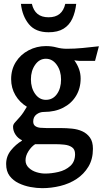

<svg xmlns="http://www.w3.org/2000/svg" viewBox="-20 -750 535 1000"><path d="M219 -510Q249 -510 274.5 -503Q300 -496 328 -496Q368 -496 410 -500Q452 -504 495 -509L475 -433H393Q387 -433 380 -434Q373 -435 367 -436Q383 -414 391.5 -390.5Q400 -367 400 -341Q400 -290 376 -250.5Q352 -211 309 -189Q266 -167 209 -167Q187 -167 170 -154Q153 -141 153 -117Q153 -101 163.5 -93.5Q174 -86 190 -84.5Q206 -83 223 -83H298Q326 -83 355.5 -80Q385 -77 409 -66Q433 -55 448.5 -33.5Q464 -12 464 25Q464 79 440.5 118Q417 157 379 182Q341 207 294 218.5Q247 230 200 230Q171 230 138.5 224Q106 218 77 204Q48 190 30 166Q12 142 12 104Q12 64 37 33Q62 2 94 -17V-20Q74 -29 61 -48.5Q48 -68 48 -90Q48 -102 58.5 -113Q69 -124 85 -142.5Q101 -161 120 -194Q82 -217 60 -254.5Q38 -292 38 -338Q38 -388 62.5 -427Q87 -466 129 -488Q171 -510 219 -510ZM219 -444Q185 -444 163 -412.5Q141 -381 141 -337Q141 -292 163 -261Q185 -230 219 -230Q255 -230 276.5 -260Q298 -290 298 -336Q298 -381 275.5 -412.5Q253 -444 219 -444ZM163 1Q144 13 128.5 37Q113 61 113 85Q113 108 130 124Q147 140 170.5 147Q194 154 215 154Q248 154 284.5 145.5Q321 137 346 114.5Q371 92 371 53Q371 28 355 17Q339 6 315.5 3.5Q292 1 271 1ZM377 -730Q372 -686 356.5 -652.5Q341 -619 311 -600.5Q281 -582 233 -582Q165 -582 130.5 -624Q96 -666 89 -730H146Q154 -695 175.5 -677.5Q197 -660 233 -660Q269 -660 290.5 -677.5Q312 -695 320 -730Z"/></svg>

Font: Rosario Light SemiBold
Style: Regular
Weight: 600
Version: Version 1.101; ttfautohint (v1.8.1.43-b0c9)